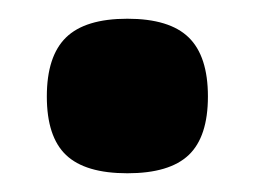

<svg xmlns="http://www.w3.org/2000/svg" viewBox="-20 -175 272 205"><path d="M50.5 -135Q71 -155 116 -155Q161 -155 181.5 -135Q202 -115 202 -72Q202 -29 181.5 -9.5Q161 10 116 10Q71 10 50.5 -9.5Q30 -29 30 -72Q30 -115 50.5 -135Z"/></svg>

Font: Fivo Sans Modern
Style: Regular
Weight: 700
Designer: Alexander Slobzheninov
Foundry: Alexander Slobzheninov
Version: 1.0